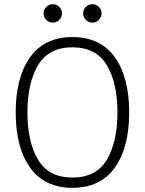

<svg xmlns="http://www.w3.org/2000/svg" viewBox="-20 -887 692 917"><path d="M55 -350Q55 -518 124 -614Q193 -710 326 -710Q459 -710 528 -614Q597 -518 597 -350Q597 -182 528 -86Q459 10 326 10Q193 10 124 -86Q55 -182 55 -350ZM541 -350Q541 -491 490 -576Q439 -661 326 -661Q213 -661 162 -576Q111 -491 111 -350Q111 -209 162 -124Q213 -39 326 -39Q439 -39 490 -124Q541 -209 541 -350ZM188 -823Q188 -841 201 -854Q214 -867 233 -867Q250 -867 263 -854Q276 -841 276 -823Q276 -805 263 -792Q250 -779 233 -779Q214 -779 201 -792Q188 -805 188 -823ZM377 -823Q377 -841 390 -854Q403 -867 422 -867Q439 -867 452 -854Q465 -841 465 -823Q465 -805 452 -792Q439 -779 422 -779Q403 -779 390 -792Q377 -805 377 -823Z"/></svg>

Font: Niramit ExtraLight
Style: Regular
Weight: 200
Designer: Katatrad Aksorn Co.,Ltd.
Foundry: Cadson Demak Co.,Ltd.
Version: Version 1.000; ttfautohint (v1.6)